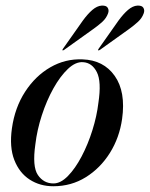

<svg xmlns="http://www.w3.org/2000/svg" viewBox="-20 -655 534 684"><path d="M274 -443.5Q349 -441 388.8 -384.5Q428.5 -328 415 -231.5Q405.5 -164.5 371.5 -110.2Q337.5 -56 285.8 -23.8Q234 8.5 170 8.5Q122.5 8.5 85.8 -15.2Q49 -39 31 -85Q13 -131 22.5 -198Q33 -272 69.5 -328.2Q106 -384.5 159.2 -415.2Q212.5 -446 274 -443.5ZM170.5 -1.5Q196 -1.5 222 -28Q248 -54.5 270.8 -97.8Q293.5 -141 309.2 -191.2Q325 -241.5 330.5 -288.5Q342 -364.5 325 -398Q308 -431.5 276 -433.5Q249.5 -435.5 222 -409.5Q194.5 -383.5 170.2 -340Q146 -296.5 129 -244.2Q112 -192 106 -141Q94.5 -61.5 115 -31.5Q135.5 -1.5 170.5 -1.5ZM275 -581.5Q292.5 -605.5 309.2 -619.8Q326 -634 342 -635Q358.5 -636 363.8 -627.2Q369 -618.5 365 -607.5Q359 -590.5 344.5 -577.2Q330 -564 311.5 -551L208 -477Q204 -474.5 202.5 -476Q201.5 -477 204.5 -481.5ZM402 -581.5Q419.5 -605.5 436.2 -619.8Q453 -634 469 -635Q485.5 -636 490.8 -627.2Q496 -618.5 492 -607.5Q486 -590.5 471.5 -577.2Q457 -564 439 -551L335.5 -477Q331 -474.5 329.5 -476Q328.5 -477 331.5 -481.5Z"/></svg>

Font: Fraunces 144pt S000
Style: Italic
Weight: 400
Italic angle: -16°
Version: Version 1.000; ttfautohint (v1.8.3)